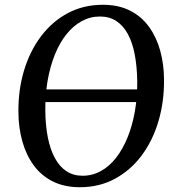

<svg xmlns="http://www.w3.org/2000/svg" viewBox="-20 -773 736 803"><path d="M314 10Q249 10 200.8 -14.2Q152.5 -38.5 121 -81.5Q89.5 -124.5 73.5 -181.5Q57.5 -238.5 57 -304Q56 -397 80.5 -478.2Q105 -559.5 151.5 -621.2Q198 -683 263.5 -718Q329 -753 410.5 -753Q476 -753 524 -728.5Q572 -704 603.2 -660.8Q634.5 -617.5 650 -561.2Q665.5 -505 666 -441.5Q667 -348.5 643 -267Q619 -185.5 572.8 -123.2Q526.5 -61 461 -25.5Q395.5 10 314 10ZM325.5 -38Q366.5 -38 402.2 -57.8Q438 -77.5 466 -113.8Q494 -150 514 -199.5Q534 -249 544.2 -308.2Q554.5 -367.5 554 -433Q553 -495 543.5 -545Q534 -595 514.8 -630.5Q495.5 -666 466.5 -685Q437.5 -704 398 -704Q357 -704 321.2 -684.2Q285.5 -664.5 257.2 -628.8Q229 -593 209.2 -544Q189.5 -495 179.2 -436Q169 -377 169.5 -311.5Q170 -249 180 -198.5Q190 -148 209.5 -112Q229 -76 257.8 -57Q286.5 -38 325.5 -38ZM652 -399 644 -346H73L81 -399Z"/></svg>

Font: Merriweather 36pt
Style: Italic
Weight: 400
Italic angle: -7.8°
Version: Version 2.101